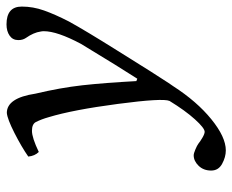

<svg xmlns="http://www.w3.org/2000/svg" viewBox="-82 -397 714 590"><g transform="rotate(-90 275.0 -102.0)"><path d="M194.8 -349.1Q188.5 -360.8 168 -360.8Q147 -360.8 103 -339.8Q90.8 -352.1 88.9 -372.1Q118.2 -392.6 161.4 -414.6Q204.6 -436.5 223.1 -438Q269 -438 282.2 -350.1Q300.3 -273.9 307.9 -206.3Q315.4 -138.7 320.8 -40L328.1 -37.1Q362.3 -89.8 435.1 -210Q474.1 -283.2 474.1 -324.2Q474.1 -330.1 473.1 -334Q470.2 -355.5 453.1 -379.9Q446.8 -389.2 446.8 -402.8Q446.8 -419.9 460.4 -429.4Q474.1 -439 495.1 -439Q549.8 -439 549.8 -392.1Q549.8 -357.4 537.8 -323.7Q525.9 -290 503.9 -247.1Q476.6 -197.3 414.1 -97.7Q351.6 2 351.1 2.9L314.9 59.1Q310.1 65.4 305.2 73.2Q258.3 146 203.6 190.4Q148.9 234.9 107.9 234.9Q87.4 234.9 66.7 223.6Q45.9 212.4 45.9 189.9Q45.9 166.5 60.5 151.4Q75.2 136.2 92.8 136.2Q98.6 136.2 110.8 141.4Q123 146.5 128.9 150.9Q135.3 156.2 147 163.1Q158.7 169.9 165 169.9Q176.3 169.9 203.4 139.9Q230.5 109.9 259.8 62Q269 42 250.7 -96.7Q232.4 -235.4 210 -309.1Q203.6 -332 194.8 -349.1Z"/></g></svg>

Font: Common Serif News
Style: Italic
Weight: 450
Italic angle: -12°
Designer: Philipp H. Poll, Khaled Hosny
Foundry: Stefan Peev, Context Ltd.
Version: Version 1.026